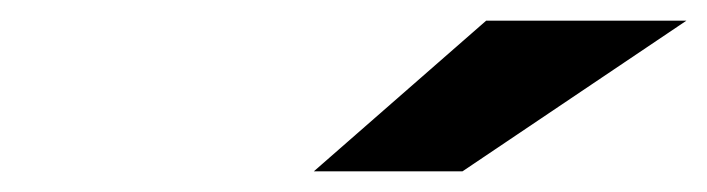

<svg xmlns="http://www.w3.org/2000/svg" viewBox="-20 -767 685 186"><path d="M284 -601 451 -747H645L428 -601Z"/></svg>

Font: Red Hat Text VF
Style: Italic
Weight: 400
Italic angle: -12°
Designer: Pentagram, MCKL
Foundry: Pentagram, MCKL
Version: Version 1.023